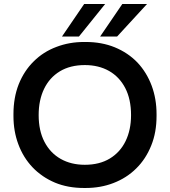

<svg xmlns="http://www.w3.org/2000/svg" viewBox="-20 -921 846 956"><path d="M406.5 15H398Q318 15 254 -11.5Q188 -39.5 142 -88Q95.5 -137 71 -203.5Q47 -268 47 -343.5V-352.5Q47 -434.5 73 -501Q100 -568.5 148 -615.5Q195.5 -663 261 -687.5Q325 -712 398.5 -712H407Q486.5 -712 551.5 -685.5Q618 -658 664.5 -609.5Q710.5 -560.5 735.5 -493.5Q759.5 -428.5 759.5 -352.5V-343.5Q759.5 -261.5 733 -196.5Q706 -129 658 -82Q610 -34.5 544.5 -9.5Q481 15 406.5 15ZM402.5 -100.5Q475.5 -100.5 527 -131.8Q578.5 -163 605.5 -218.8Q632.5 -274.5 632.5 -348Q632.5 -427 603.5 -482.8Q574.5 -538.5 522.8 -567.8Q471 -597 402.5 -597Q329.5 -597 278 -565.8Q226.5 -534.5 199.5 -478.5Q172.5 -422.5 172.5 -348Q172.5 -270 201.5 -214.5Q230.5 -159 282.2 -129.8Q334 -100.5 402.5 -100.5ZM373 -739H288.5L399 -901H503.5ZM563 -739H478.5L589 -901H712Z"/></svg>

Font: Acari Sans Neue
Style: Bold
Weight: 700
Designer: Alfredo Marco Pradil (font), Cristiano Sobral (main changes)
Foundry: Hanken Design Co. (font), Cristiano Sobral (main changes)
Version: Version 2.459;March 19, 2022;FontCreator 14.0.0.2808 64-bit;